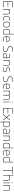

<svg xmlns="http://www.w3.org/2000/svg" viewBox="6962 -7810 1068 15032"><g transform="rotate(90 7496.0 -294.0)"><path d="M135.5 -33H555V0H101.5V-740H550V-707H135.5V-397H501.5V-364H135.5Z M691.5 -540H721.5L724.5 -474.5H728.5Q767 -510 816 -529Q865 -548 918.5 -548Q1099.5 -548 1099.5 -359.5V0H1065.5V-360Q1065.5 -442.5 1027.5 -478.8Q989.5 -515 918 -515Q866.5 -515 814.8 -494Q763 -473 725.5 -427.5V0H691.5Z M1242 -270Q1242 -413.5 1305 -480.8Q1368 -548 1492 -548Q1555.5 -548 1606.5 -532V-498Q1548.5 -515 1492.5 -515Q1420 -515 1372.8 -490.8Q1325.5 -466.5 1301.8 -413Q1278 -359.5 1278 -272Q1278 -141 1326.8 -82.5Q1375.5 -24 1473 -24Q1533.5 -24 1606.5 -50.5V-16.5Q1539.5 9 1469.5 9Q1358.5 9 1300.2 -58.8Q1242 -126.5 1242 -270Z M1679.5 -270Q1679.5 -411.5 1739.2 -479.8Q1799 -548 1903.5 -548Q2009 -548 2068 -480.8Q2127 -413.5 2127 -270Q2127 -128.5 2067.5 -59.8Q2008 9 1903.5 9Q1798 9 1738.8 -59Q1679.5 -127 1679.5 -270ZM2091 -269Q2091 -399.5 2042.5 -457.2Q1994 -515 1903.5 -515Q1813 -515 1764.2 -457.8Q1715.5 -400.5 1715.5 -271.5Q1715.5 -140.5 1764.2 -82.2Q1813 -24 1903.5 -24Q1993.5 -24 2042.2 -81.8Q2091 -139.5 2091 -269Z M2245 -259Q2245 -405 2314 -476.5Q2383 -548 2519.5 -548Q2575 -548 2635.5 -537V-808H2669.5V0H2639.5L2636.5 -63H2632.5Q2603.5 -29.5 2560.5 -10.2Q2517.5 9 2467 9Q2365 9 2305 -56.2Q2245 -121.5 2245 -259ZM2635.5 -111V-501.5Q2611.5 -508 2580.2 -511.5Q2549 -515 2517.5 -515Q2398 -515 2339.5 -454Q2281 -393 2281 -263Q2281 -135.5 2330 -79.8Q2379 -24 2468.5 -24Q2518 -24 2561.5 -45.2Q2605 -66.5 2635.5 -111Z M3238 -255H2856Q2859 -134 2913 -79Q2967 -24 3068 -24Q3130.5 -24 3212.5 -50.5V-16.5Q3136.5 9 3066 9Q2820 9 2820 -270Q2820 -409.5 2876.2 -478.8Q2932.5 -548 3032 -548Q3131.5 -548 3184.8 -479.2Q3238 -410.5 3238 -270ZM2856 -288H3202.5Q3200 -406 3157 -460.5Q3114 -515 3032 -515Q2949 -515 2903.8 -460.5Q2858.5 -406 2856 -288Z M3600 -21.5V-55.5Q3694 -24 3783.5 -24Q3892.5 -24 3947.8 -66Q4003 -108 4003 -190Q4003 -236 3984.5 -266.2Q3966 -296.5 3926.5 -316.5Q3887 -336.5 3821 -351.5L3787.5 -359Q3687 -381.5 3639.2 -428.8Q3591.5 -476 3591.5 -554Q3591.5 -614.5 3619.8 -658.2Q3648 -702 3703.8 -725.5Q3759.5 -749 3841 -749Q3884.5 -749 3927.8 -742.8Q3971 -736.5 4009 -724.5V-690.5Q3925 -716 3839 -716Q3734 -716 3680.8 -675Q3627.5 -634 3627.5 -556Q3627.5 -510.5 3644.2 -480Q3661 -449.5 3697.8 -429Q3734.5 -408.5 3797.5 -394L3831 -386.5Q3904.5 -370 3950 -344.2Q3995.5 -318.5 4017.2 -281Q4039 -243.5 4039 -191Q4039 -94.5 3972.2 -42.8Q3905.5 9 3782 9Q3738 9 3690.5 1.2Q3643 -6.5 3600 -21.5Z M4530 -371V0H4500L4497 -65.5H4493Q4463.5 -32 4416.5 -12Q4369.5 8 4317 8Q4240 8 4196.2 -29.5Q4152.5 -67 4152.5 -134Q4152.5 -201.5 4197.2 -238.2Q4242 -275 4340 -286.5L4496 -305.5V-370.5Q4496 -426.5 4478 -458.2Q4460 -490 4425.8 -502.5Q4391.5 -515 4338 -515Q4302 -515 4261.8 -508.8Q4221.5 -502.5 4182.5 -488.5V-522.5Q4215 -535 4256.2 -541.5Q4297.5 -548 4337.5 -548Q4401 -548 4443.2 -531.5Q4485.5 -515 4507.8 -476Q4530 -437 4530 -371ZM4496 -109.5V-272.5L4339 -253.5Q4259.5 -244.5 4224.5 -216.2Q4189.5 -188 4189.5 -136.5Q4189.5 -82.5 4221.5 -53.8Q4253.5 -25 4318 -25Q4368 -25 4414.2 -46Q4460.5 -67 4496 -109.5Z M4705 -540H4735L4738 -474.5H4742Q4780.5 -510 4829.5 -529Q4878.5 -548 4932 -548Q5113 -548 5113 -359.5V0H5079V-360Q5079 -442.5 5041 -478.8Q5003 -515 4931.5 -515Q4880 -515 4828.2 -494Q4776.5 -473 4739 -427.5V0H4705Z M5263 -12.5V-46.5Q5305 -34 5339.8 -29Q5374.5 -24 5413 -24Q5498 -24 5538 -53Q5578 -82 5578 -137Q5578 -168 5567.5 -188.8Q5557 -209.5 5533 -223Q5509 -236.5 5468 -244.5L5394.5 -259Q5321 -274.5 5288.2 -309.5Q5255.5 -344.5 5255.5 -401Q5255.5 -444 5277 -477Q5298.5 -510 5343.8 -529Q5389 -548 5456.5 -548Q5522 -548 5584 -531V-497Q5548.5 -507 5519.2 -511Q5490 -515 5456.5 -515Q5370.5 -515 5331 -484.5Q5291.5 -454 5291.5 -402Q5291.5 -360 5315 -333.5Q5338.5 -307 5396.5 -295L5470.5 -280.5Q5547 -265 5580.2 -231.2Q5613.5 -197.5 5613.5 -140.5Q5613.5 -70 5562.5 -30.5Q5511.5 9 5410.5 9Q5369 9 5333.2 4Q5297.5 -1 5263 -12.5Z M5970.5 -21.5V-55.5Q6064.5 -24 6154 -24Q6263 -24 6318.2 -66Q6373.5 -108 6373.5 -190Q6373.5 -236 6355 -266.2Q6336.5 -296.5 6297 -316.5Q6257.5 -336.5 6191.5 -351.5L6158 -359Q6057.5 -381.5 6009.8 -428.8Q5962 -476 5962 -554Q5962 -614.5 5990.2 -658.2Q6018.5 -702 6074.2 -725.5Q6130 -749 6211.5 -749Q6255 -749 6298.2 -742.8Q6341.5 -736.5 6379.5 -724.5V-690.5Q6295.5 -716 6209.5 -716Q6104.5 -716 6051.2 -675Q5998 -634 5998 -556Q5998 -510.5 6014.8 -480Q6031.5 -449.5 6068.2 -429Q6105 -408.5 6168 -394L6201.5 -386.5Q6275 -370 6320.5 -344.2Q6366 -318.5 6387.8 -281Q6409.5 -243.5 6409.5 -191Q6409.5 -94.5 6342.8 -42.8Q6276 9 6152.5 9Q6108.5 9 6061 1.2Q6013.5 -6.5 5970.5 -21.5Z M6946.5 -255H6564.5Q6567.5 -134 6621.5 -79Q6675.5 -24 6776.5 -24Q6839 -24 6921 -50.5V-16.5Q6845 9 6774.5 9Q6528.5 9 6528.5 -270Q6528.5 -409.5 6584.8 -478.8Q6641 -548 6740.5 -548Q6840 -548 6893.2 -479.2Q6946.5 -410.5 6946.5 -270ZM6564.5 -288H6911Q6908.5 -406 6865.5 -460.5Q6822.5 -515 6740.5 -515Q6657.5 -515 6612.2 -460.5Q6567 -406 6564.5 -288Z M7773.5 -362V0H7739.5V-361Q7739.5 -443 7705.5 -479Q7671.5 -515 7610 -515Q7566 -515 7520.8 -494Q7475.5 -473 7443 -426.5Q7449 -398 7449 -362V0H7415V-361Q7415 -443 7382 -479Q7349 -515 7288.5 -515Q7242.5 -515 7198 -492.8Q7153.5 -470.5 7121 -424.5V0H7087V-540H7117L7120 -474H7124Q7157.5 -510.5 7200.8 -529.2Q7244 -548 7291.5 -548Q7395.5 -548 7431.5 -465Q7470.5 -509 7517.5 -528.5Q7564.5 -548 7611.5 -548Q7687.5 -548 7730.5 -503.5Q7773.5 -459 7773.5 -362Z M7948.5 0V-540H7982.5V0ZM7934.5 -711Q7934.5 -725 7943.2 -734Q7952 -743 7965.5 -743Q7979 -743 7987.8 -734Q7996.5 -725 7996.5 -711Q7996.5 -697 7987.8 -688.5Q7979 -680 7965.5 -680Q7952 -680 7943.2 -688.5Q7934.5 -697 7934.5 -711Z M8467 -33H8886.5V0H8433V-740H8881.5V-707H8467V-397H8833V-364H8467Z M9188.5 -273 9405 0H9360.5L9166 -246L8973.5 0H8929.5L9145 -272L8933.5 -540H8978L9167 -299.5L9357 -540H9399.5Z M9512.5 -540H9542.5L9546.5 -476.5H9549.5Q9578.5 -510 9621.5 -529Q9664.5 -548 9715 -548Q9816 -548 9876.5 -484Q9937 -420 9937 -280Q9937 -134 9868.2 -62.5Q9799.5 9 9662.5 9Q9609.5 9 9546.5 -1.5V220H9512.5ZM9901 -276Q9901 -405 9851.2 -460Q9801.5 -515 9713.5 -515Q9664 -515 9620.5 -494Q9577 -473 9546.5 -428.5V-38Q9571 -31.5 9602.2 -27.8Q9633.5 -24 9664.5 -24Q9784 -24 9842.5 -85Q9901 -146 9901 -276Z M10434 -371V0H10404L10401 -65.5H10397Q10367.5 -32 10320.5 -12Q10273.5 8 10221 8Q10144 8 10100.2 -29.5Q10056.5 -67 10056.5 -134Q10056.5 -201.5 10101.2 -238.2Q10146 -275 10244 -286.5L10400 -305.5V-370.5Q10400 -426.5 10382 -458.2Q10364 -490 10329.8 -502.5Q10295.5 -515 10242 -515Q10206 -515 10165.8 -508.8Q10125.5 -502.5 10086.5 -488.5V-522.5Q10119 -535 10160.2 -541.5Q10201.5 -548 10241.5 -548Q10305 -548 10347.2 -531.5Q10389.5 -515 10411.8 -476Q10434 -437 10434 -371ZM10400 -109.5V-272.5L10243 -253.5Q10163.5 -244.5 10128.5 -216.2Q10093.5 -188 10093.5 -136.5Q10093.5 -82.5 10125.5 -53.8Q10157.5 -25 10222 -25Q10272 -25 10318.2 -46Q10364.5 -67 10400 -109.5Z M10609 -540H10639L10642 -474.5H10646Q10684.5 -510 10733.5 -529Q10782.5 -548 10836 -548Q11017 -548 11017 -359.5V0H10983V-360Q10983 -442.5 10945 -478.8Q10907 -515 10835.5 -515Q10784 -515 10732.2 -494Q10680.5 -473 10643 -427.5V0H10609Z M11159.5 -259Q11159.5 -405 11228.5 -476.5Q11297.5 -548 11434 -548Q11489.5 -548 11550 -537V-808H11584V0H11554L11551 -63H11547Q11518 -29.5 11475 -10.2Q11432 9 11381.5 9Q11279.5 9 11219.5 -56.2Q11159.5 -121.5 11159.5 -259ZM11550 -111V-501.5Q11526 -508 11494.8 -511.5Q11463.5 -515 11432 -515Q11312.5 -515 11254 -454Q11195.5 -393 11195.5 -263Q11195.5 -135.5 11244.5 -79.8Q11293.5 -24 11383 -24Q11432.5 -24 11476 -45.2Q11519.5 -66.5 11550 -111Z M12152.5 -255H11770.5Q11773.5 -134 11827.5 -79Q11881.5 -24 11982.5 -24Q12045 -24 12127 -50.5V-16.5Q12051 9 11980.5 9Q11734.5 9 11734.5 -270Q11734.5 -409.5 11790.8 -478.8Q11847 -548 11946.5 -548Q12046 -548 12099.2 -479.2Q12152.5 -410.5 12152.5 -270ZM11770.5 -288H12117Q12114.5 -406 12071.5 -460.5Q12028.5 -515 11946.5 -515Q11863.5 -515 11818.2 -460.5Q11773 -406 11770.5 -288Z M12260.5 -259Q12260.5 -405 12329.5 -476.5Q12398.5 -548 12535 -548Q12590.5 -548 12651 -537V-808H12685V0H12655L12652 -63H12648Q12619 -29.5 12576 -10.2Q12533 9 12482.5 9Q12380.5 9 12320.5 -56.2Q12260.5 -121.5 12260.5 -259ZM12651 -111V-501.5Q12627 -508 12595.8 -511.5Q12564.5 -515 12533 -515Q12413.5 -515 12355 -454Q12296.5 -393 12296.5 -263Q12296.5 -135.5 12345.5 -79.8Q12394.5 -24 12484 -24Q12533.5 -24 12577 -45.2Q12620.5 -66.5 12651 -111Z M13311.5 0V-707H13042.5V-740H13614.5V-707H13345.5V0Z M13701 -808H13735V-476H13738Q13776 -511.5 13825 -529.8Q13874 -548 13929 -548Q14014 -548 14061.5 -503.8Q14109 -459.5 14109 -362V0H14075V-361.5Q14075 -443.5 14036.8 -478.8Q13998.5 -514 13927.5 -514Q13874.5 -514 13823.2 -492.5Q13772 -471 13735 -426.5V0H13701Z M14284 0V-540H14318V0ZM14270 -711Q14270 -725 14278.8 -734Q14287.5 -743 14301 -743Q14314.5 -743 14323.2 -734Q14332 -725 14332 -711Q14332 -697 14323.2 -688.5Q14314.5 -680 14301 -680Q14287.5 -680 14278.8 -688.5Q14270 -697 14270 -711Z M14501 -540H14531L14534 -474.5H14538Q14576.5 -510 14625.5 -529Q14674.5 -548 14728 -548Q14909 -548 14909 -359.5V0H14875V-360Q14875 -442.5 14837 -478.8Q14799 -515 14727.5 -515Q14676 -515 14624.2 -494Q14572.5 -473 14535 -427.5V0H14501Z"/></g></svg>

Font: Encode Sans Semi Expanded Thin
Style: Regular
Weight: 250
Width: 6
Designer: Multiple Designers
Foundry: Impallari Type
Version: Version 2.000